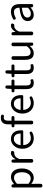

<svg xmlns="http://www.w3.org/2000/svg" viewBox="1794 -2624 1054 4683"><g transform="rotate(-90 2321.5 -283.0)"><path d="M134.8 223.6Q89.8 223.6 89.8 179.7V-153.3V-494.1Q89.8 -530.3 127.9 -530.3Q163.1 -530.3 167 -497.1L170.9 -469.7H173.8Q264.6 -543.9 342.8 -543.9Q443.4 -543.9 500 -469.7Q553.7 -398.4 553.7 -273.4Q553.7 -142.6 484.4 -62.5Q418.9 12.7 323.2 12.7Q252 12.7 176.8 -48.8L178.7 43.9V179.7Q178.7 223.6 134.8 223.6ZM308.6 -61.5Q376 -61.5 418 -117.2Q460.9 -175.8 460.9 -272.5Q460.9 -468.8 321.3 -468.8Q257.8 -468.8 178.7 -395.5V-255.9V-117.2Q244.1 -61.5 308.6 -61.5Z M740.2 0Q695.3 0 695.3 -43.9V-264.6V-494.1Q695.3 -530.3 733.4 -530.3Q768.6 -530.3 771.5 -496.1L776.4 -433.6H779.3Q807.6 -485.4 845.7 -513.7Q885.7 -543.9 929.7 -543.9Q939.5 -543.9 957 -542Q987.3 -532.2 979.5 -499Q969.7 -454.1 927.7 -462.9Q922.9 -462.9 918 -462.9Q880.9 -462.9 847.7 -435.5Q808.6 -404.3 784.2 -340.8V-43.9Q784.2 0 740.2 0Z M1288.1 12.7Q1178.7 12.7 1108.4 -60.5Q1034.2 -137.7 1034.2 -264.6Q1034.2 -388.7 1107.4 -468.8Q1176.8 -543.9 1273.4 -543.9Q1373 -543.9 1429.7 -476.6Q1484.4 -410.2 1484.4 -294.9Q1484.4 -283.2 1482.4 -263.7Q1480.5 -244.1 1458 -244.1H1301.8H1123Q1127 -159.2 1175.3 -108.9Q1223.6 -58.6 1298.8 -58.6Q1354.5 -58.6 1401.4 -83Q1431.6 -99.6 1448.2 -70.3Q1462.9 -42 1438.5 -27.3Q1368.2 12.7 1288.1 12.7ZM1122.1 -307.6H1263.7H1406.2Q1406.2 -387.7 1371.6 -430.2Q1336.9 -472.7 1274.4 -472.7Q1215.8 -472.7 1173.8 -429.7Q1129.9 -383.8 1122.1 -307.6Z M1674.8 0Q1629.9 0 1629.9 -43.9V-458H1590.8Q1557.6 -458 1557.6 -492.2Q1557.6 -526.4 1588.9 -527.3L1629.9 -530.3V-615.2Q1629.9 -698.2 1668 -743.2Q1707 -790 1784.2 -790Q1814.5 -790 1843.8 -782.2Q1873 -772.5 1864.3 -741.2Q1854.5 -705.1 1816.4 -716.8Q1800.8 -718.8 1793.9 -718.8Q1718.8 -718.8 1718.8 -614.3V-530.3H1794.9Q1831.1 -530.3 1831.1 -494.1Q1831.1 -458 1794.9 -458H1774.4H1718.8V-43.9Q1718.8 0 1674.8 0Z M2146.5 12.7Q2037.1 12.7 1966.8 -60.5Q1892.6 -137.7 1892.6 -264.6Q1892.6 -388.7 1965.8 -468.8Q2035.2 -543.9 2131.8 -543.9Q2231.4 -543.9 2288.1 -476.6Q2342.8 -410.2 2342.8 -294.9Q2342.8 -283.2 2340.8 -263.7Q2338.9 -244.1 2316.4 -244.1H2160.2H1981.4Q1985.4 -159.2 2033.7 -108.9Q2082 -58.6 2157.2 -58.6Q2212.9 -58.6 2259.8 -83Q2290 -99.6 2306.6 -70.3Q2321.3 -42 2296.9 -27.3Q2226.6 12.7 2146.5 12.7ZM1980.5 -307.6H2122.1H2264.6Q2264.6 -387.7 2230 -430.2Q2195.3 -472.7 2132.8 -472.7Q2074.2 -472.7 2032.2 -429.7Q1988.3 -383.8 1980.5 -307.6Z M2640.6 12.7Q2489.3 12.7 2489.3 -164.1V-458H2443.4Q2410.2 -458 2410.2 -492.2Q2410.2 -526.4 2442.4 -527.3L2493.2 -530.3L2501 -643.6Q2503.9 -678.7 2540 -678.7Q2578.1 -678.7 2578.1 -641.6V-530.3H2685.5Q2721.7 -530.3 2721.7 -494.1Q2721.7 -458 2685.5 -458H2649.4H2578.1V-162.1Q2578.1 -110.4 2595.7 -85.9Q2615.2 -59.6 2660.2 -59.6Q2672.9 -59.6 2685.5 -62.5Q2720.7 -73.2 2729.5 -38.1Q2738.3 -6.8 2707 2.9Q2669.9 12.7 2640.6 12.7Z M3008.8 12.7Q2857.4 12.7 2857.4 -164.1V-458H2811.5Q2778.3 -458 2778.3 -492.2Q2778.3 -526.4 2810.5 -527.3L2861.3 -530.3L2869.1 -643.6Q2872.1 -678.7 2908.2 -678.7Q2946.3 -678.7 2946.3 -641.6V-530.3H3053.7Q3089.8 -530.3 3089.8 -494.1Q3089.8 -458 3053.7 -458H3017.6H2946.3V-162.1Q2946.3 -110.4 2963.9 -85.9Q2983.4 -59.6 3028.3 -59.6Q3041 -59.6 3053.7 -62.5Q3088.9 -73.2 3097.7 -38.1Q3106.4 -6.8 3075.2 2.9Q3038.1 12.7 3008.8 12.7Z M3364.3 12.7Q3203.1 12.7 3203.1 -194.3V-486.3Q3203.1 -530.3 3248 -530.3Q3292 -530.3 3292 -486.3V-205.1Q3292 -130.9 3315.4 -97.7Q3338.9 -64.5 3391.6 -64.5Q3431.6 -64.5 3464.8 -85.9Q3496.1 -105.5 3535.2 -154.3V-486.3Q3535.2 -530.3 3580.1 -530.3Q3624 -530.3 3624 -486.3V-264.6V-37.1Q3624 0 3585.9 0Q3549.8 0 3546.9 -35.2L3543 -83H3540Q3500 -36.1 3460.9 -13.7Q3416 12.7 3364.3 12.7Z M3847.7 0Q3802.7 0 3802.7 -43.9V-264.6V-494.1Q3802.7 -530.3 3840.8 -530.3Q3876 -530.3 3878.9 -496.1L3883.8 -433.6H3886.7Q3915 -485.4 3953.1 -513.7Q3993.2 -543.9 4037.1 -543.9Q4046.9 -543.9 4064.5 -542Q4094.7 -532.2 4086.9 -499Q4077.1 -454.1 4035.2 -462.9Q4030.3 -462.9 4025.4 -462.9Q3988.3 -462.9 3955.1 -435.5Q3916 -404.3 3891.6 -340.8V-43.9Q3891.6 0 3847.7 0Z M4303.7 12.7Q4235.4 12.7 4192.4 -26.4Q4148.4 -67.4 4148.4 -137.7Q4148.4 -223.6 4226.6 -270.5Q4303.7 -316.4 4474.6 -335.9Q4474.6 -469.7 4365.2 -469.7Q4304.7 -469.7 4235.4 -431.6Q4205.1 -413.1 4187.5 -445.3Q4178.7 -460.9 4179.7 -470.7Q4180.7 -480.5 4195.3 -489.3Q4291 -543.9 4379.9 -543.9Q4473.6 -543.9 4520.5 -484.4Q4563.5 -428.7 4563.5 -326.2V-163.1V-36.1Q4563.5 0 4525.4 0Q4490.2 0 4486.3 -33.2L4482.4 -63.5H4479.5Q4387.7 12.7 4303.7 12.7ZM4329.1 -58.6Q4366.2 -58.6 4402.3 -76.2Q4433.6 -92.8 4474.6 -128.9V-203.1V-277.3Q4344.7 -261.7 4288.1 -228.5Q4235.4 -197.3 4235.4 -143.6Q4235.4 -100.6 4262.7 -78.1Q4287.1 -58.6 4329.1 -58.6Z"/></g></svg>

Font: Bpmf GenSen Rounded R
Style: R
Weight: 400
Foundry: But Ko
Version: Version 1.320